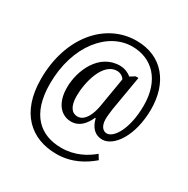

<svg xmlns="http://www.w3.org/2000/svg" viewBox="-189 -880 1163 1189"><g transform="rotate(30 393.0 -286.0)"><path d="M370 142C479 142 559 94 618 44L597 10C548 52 474 94 378 94C227 94 119 3 119 -216C119 -488 273 -670 447 -670C589 -670 690 -569 690 -389C690 -221 627 -124 577 -124C552 -124 527 -146 527 -198C527 -219 531 -251 534 -273L576 -520H556L522 -499C505 -514 475 -529 440 -529C290 -529 222 -368 222 -248C222 -133 280 -77 348 -77C408 -77 443 -120 467 -172H471C486 -110 521 -77 571 -77C653 -77 741 -200 741 -391C741 -577 639 -714 452 -714C231 -714 56 -512 56 -214C56 27 189 142 370 142ZM367 -124C327 -124 300 -158 300 -233C300 -330 340 -492 440 -492C465 -492 486 -478 494 -462L458 -248C448 -193 421 -124 367 -124Z"/></g></svg>

Font: Noto Serif Myanmar Condensed
Style: Regular
Weight: 400
Width: 3
Designer: Ben Mitchell and the Monotype Design Team
Foundry: Monotype Imaging Inc.
Version: Version 2.106